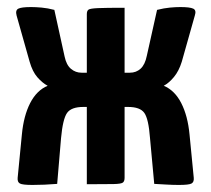

<svg xmlns="http://www.w3.org/2000/svg" viewBox="-20 -522 599 544"><path d="M72 2Q44 2 36.5 -2Q29 -6 30 -18L42 -141Q47 -194 65.5 -230Q84 -266 115 -279Q100 -287 86 -303Q72 -319 64 -347L27 -478Q23 -493 32 -497.5Q41 -502 68 -502Q81 -502 98 -500.5Q115 -499 134 -494L163 -362Q168 -338 181 -327Q194 -316 211 -316H226V-482Q226 -491 230.5 -494.5Q235 -498 257.5 -499Q280 -500 333 -500V-316H348Q366 -316 378.5 -327.5Q391 -339 396 -364L425 -494Q445 -499 461.5 -500.5Q478 -502 491 -502Q518 -502 527.5 -497.5Q537 -493 532 -478L495 -347Q487 -321 473 -304Q459 -287 444 -279Q475 -266 493.5 -230Q512 -194 517 -141L529 -18Q530 -6 522.5 -2Q515 2 487 2Q470 2 453 1Q436 0 417 -1L405 -131Q401 -185 389 -202Q377 -219 343 -219H333V-18Q333 -9 328.5 -5Q324 -1 302 -0.5Q280 0 226 0V-219H216Q182 -219 170 -202Q158 -185 153 -131L142 -1Q105 2 72 2Z"/></svg>

Font: Yanone Kaffeesatz
Style: Bold
Weight: 700
Designer: Yanone (Cyrillic: Daniel Pouzeot, Huerta Tipografica, and Cyreal)
Foundry: Yanone
Version: Version 2.003